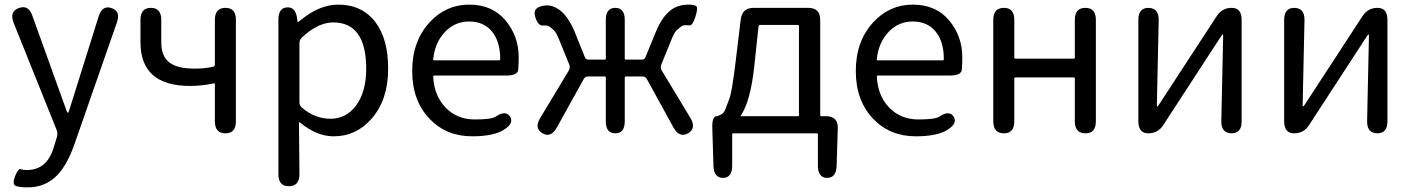

<svg xmlns="http://www.w3.org/2000/svg" viewBox="-20 -577 6117 831"><path d="M101 234Q64 234 48 227.5Q32 221 45 186Q59 151 69.5 155Q80 159 96 159Q181 159 211 66Q219 42 226 17Q231 1 225 -15L39 -478Q20 -527 61 -542Q103 -558 120 -509L268 -98Q271 -89 273.5 -89Q276 -89 279 -98L407 -506Q423 -556 463 -542Q503 -529 486 -480L303 45Q272 134 229 180Q177 234 101 234Z M956 0Q910 0 910 -52V-212Q910 -217 905 -216Q853 -205 803 -205Q588 -205 588 -394V-491Q588 -543 633 -543Q678 -543 678 -491V-394Q678 -334 712.5 -307Q747 -280 822 -280Q866 -280 902 -288Q910 -290 910 -298V-491Q910 -543 956 -543Q1001 -543 1001 -491V-52Q1001 0 956 0Z M1230 229Q1185 229 1185 177V-492Q1185 -543 1222 -545Q1259 -548 1266 -497L1267 -488Q1268 -481 1269.5 -481Q1271 -481 1284 -492Q1364 -557 1444 -557Q1547 -557 1605 -481Q1660 -408 1660 -280Q1660 -146 1589 -64Q1522 13 1424 13Q1351 13 1278 -47Q1274 -50 1274 -45L1276 177Q1276 229 1230 229ZM1521 -120Q1565 -180 1565 -279Q1565 -480 1422 -480Q1357 -480 1287 -415Q1276 -405 1276 -390V-134Q1276 -120 1287 -111Q1343 -63 1410.5 -63Q1478 -63 1521 -120Z M2024 13Q1912 13 1840 -62Q1764 -141 1764 -269.5Q1764 -398 1839 -480Q1910 -557 2010.5 -557Q2111 -557 2168 -488.5Q2225 -420 2225 -329Q2225 -302 2223 -276Q2221 -250 2170 -250H1860Q1855 -250 1855 -245Q1859 -163 1908.5 -111.5Q1958 -60 2035 -60Q2107 -60 2125 -72Q2168 -101 2187 -73Q2206 -44 2162 -16Q2117 13 2024 13ZM1855 -321Q1854 -316 1859 -316H2140Q2145 -316 2145 -321Q2145 -397 2109.5 -440.5Q2074 -484 2010 -484Q1950 -484 1907 -440Q1862 -393 1855 -321Z M2328 0Q2291 -22 2318 -66L2442 -272Q2449 -284 2444 -297L2405 -393Q2388 -437 2377.5 -446Q2367 -455 2359 -461.5Q2351 -468 2329.5 -466.5Q2308 -465 2296 -506Q2284 -547 2338 -553Q2371 -557 2403 -533Q2439 -506 2467 -440L2512 -328Q2516 -319 2526 -319H2597Q2602 -319 2602 -324V-491Q2602 -543 2643 -543Q2684 -543 2684 -491V-324Q2684 -319 2689 -319H2759Q2769 -319 2773 -328L2819 -440Q2846 -505 2883 -533Q2914 -557 2961 -557Q2981 -557 2992 -551.5Q3003 -546 2990 -505Q2977 -465 2964 -467Q2959 -468 2947 -468Q2935 -468 2927 -461.5Q2919 -455 2908.5 -446Q2898 -437 2881 -393L2842 -297Q2837 -284 2844 -272L2968 -67Q2995 -22 2958 0Q2921 21 2895 -25L2779 -236Q2773 -246 2761 -246H2689Q2684 -246 2684 -241V-52Q2684 0 2643 0Q2602 0 2602 -52V-241Q2602 -246 2597 -246H2525Q2513 -246 2507 -236L2390 -25Q2364 21 2328 0Z M3110 193Q3070 193 3068 142L3063 -21Q3061 -74 3082 -74Q3087 -74 3104 -83Q3113 -88 3120 -105Q3129 -129 3138 -153Q3148 -181 3163 -303L3186 -493Q3192 -543 3242 -543H3478Q3530 -543 3530 -491V-79Q3530 -74 3535 -74H3555Q3608 -74 3606 -21L3601 142Q3599 193 3559 193Q3520 192 3520 140V5Q3520 0 3515 0H3154Q3149 0 3149 5V140Q3149 192 3110 193ZM3187 -78Q3184 -74 3189 -74H3433Q3438 -74 3438 -79V-464Q3438 -469 3433 -469H3270Q3264 -469 3263 -463L3244 -285Q3228 -140 3187 -78Z M3944 13Q3832 13 3760 -62Q3684 -141 3684 -269.5Q3684 -398 3759 -480Q3830 -557 3930.5 -557Q4031 -557 4088 -488.5Q4145 -420 4145 -329Q4145 -302 4143 -276Q4141 -250 4090 -250H3780Q3775 -250 3775 -245Q3779 -163 3828.5 -111.5Q3878 -60 3955 -60Q4027 -60 4045 -72Q4088 -101 4107 -73Q4126 -44 4082 -16Q4037 13 3944 13ZM3775 -321Q3774 -316 3779 -316H4060Q4065 -316 4065 -321Q4065 -397 4029.5 -440.5Q3994 -484 3930 -484Q3870 -484 3827 -440Q3782 -393 3775 -321Z M4325 0Q4279 0 4279 -52V-491Q4279 -543 4325 -543Q4370 -543 4370 -491V-328Q4370 -323 4375 -323H4627Q4632 -323 4632 -328V-491Q4632 -543 4678 -543Q4723 -543 4723 -491V-52Q4723 0 4678 0Q4632 0 4632 -52V-237Q4632 -242 4627 -242H4375Q4370 -242 4370 -237V-52Q4370 0 4325 0Z M4950 0Q4907 0 4907 -52V-491Q4907 -543 4951 -543Q4996 -542 4995 -490L4987 -121Q4987 -116 4989 -116Q4991 -116 4998 -127L5246 -507Q5269 -543 5311 -543Q5354 -543 5354 -491V-52Q5354 0 5310 0Q5265 -1 5266 -53L5274 -423Q5274 -428 5272 -428Q5270 -428 5263 -417L5015 -36Q4992 0 4950 0Z M5581 0Q5538 0 5538 -52V-491Q5538 -543 5582 -543Q5627 -542 5626 -490L5618 -121Q5618 -116 5620 -116Q5622 -116 5629 -127L5877 -507Q5900 -543 5942 -543Q5985 -543 5985 -491V-52Q5985 0 5941 0Q5896 -1 5897 -53L5905 -423Q5905 -428 5903 -428Q5901 -428 5894 -417L5646 -36Q5623 0 5581 0Z"/></svg>

Font: Resource Han Rounded CN
Style: Regular
Weight: 400
Designer: Cyano Hao (round all glyphs); Ryoko NISHIZUKA  (kana, bopomofo & ideographs); Paul D. Hunt (Latin, Greek & Cyrillic); Sa
Foundry: Cyano Hao
Version: 0.990